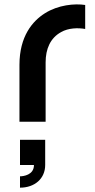

<svg xmlns="http://www.w3.org/2000/svg" viewBox="-20 -563 439 888"><path d="M70 -263V0H191V-274.5C191 -337 213 -387.5 262.5 -414.5C296 -434 341.5 -435 374 -429V-540C325.5 -547.5 249 -540.5 187.5 -501.5C130.5 -465.5 70 -395.5 70 -263ZM72.5 305C140 305 189 263.5 189 200V83.5H72.5V200H137C137.5 246.5 87.5 252.5 72.5 252.5Z"/></svg>

Font: Eudonet
Style: Bold
Weight: 700
Designer: Mikhail Sharanda
Foundry: Mikhail Sharanda
Version: Version 4.503;Glyphs 3.1.2 (3151)